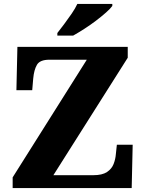

<svg xmlns="http://www.w3.org/2000/svg" viewBox="-20 -951 736 971"><path d="M44 0V-54L419 -649H230Q182 -649 167 -623.5Q152 -598 148 -554L143 -495H63L68 -714H626V-659L250 -65H452Q497 -65 521 -81Q545 -97 554.5 -121.5Q564 -146 566 -172L571 -219H651L646 0ZM270 -784Q285 -803 304.5 -829Q324 -855 342.5 -882Q361 -909 371 -931H548V-921Q539 -908 516.5 -888Q494 -868 465 -846Q436 -824 405.5 -804.5Q375 -785 350 -771H270Z"/></svg>

Font: Noto Serif Thai ExtraBold
Style: Regular
Weight: 800
Version: Version 2.001